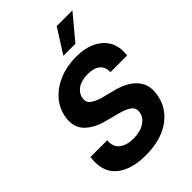

<svg xmlns="http://www.w3.org/2000/svg" viewBox="-275 -1077 1205 1205"><g transform="rotate(-45 327.5 -474.5)"><path d="M497.5 -516Q499.3 -560.4 471.6 -584.5Q443.9 -608.7 388.8 -608.7Q332.4 -608.7 298.7 -585.8Q264.9 -562.9 258.9 -527.3Q251.1 -488.6 282.5 -468.2Q313.9 -447.8 359 -437.1L421.5 -421.5Q482.2 -407.3 527 -380.3Q571.7 -353.3 593 -310.9Q614.3 -268.5 604 -207.7Q587.4 -108 503.4 -48.8Q419.4 10.3 285.9 10.3Q154.1 10.3 84.9 -50.2Q15.6 -110.8 32.3 -228.3H181.1Q175.4 -173.7 210.4 -146.1Q245.4 -118.6 305.4 -118.6Q364.7 -118.6 403.6 -143.5Q442.5 -168.3 448.9 -208.1Q455.3 -244.7 426.3 -264.9Q397.4 -285.2 340.2 -299L264.2 -318.9Q176.5 -341.3 131.2 -389Q85.9 -436.8 98.7 -517Q110.1 -583.5 153.9 -632.8Q197.8 -682.2 264.7 -709.7Q331.7 -737.2 411.2 -737.2Q492.2 -737.2 547.9 -709.3Q603.7 -681.5 629.3 -631.7Q654.8 -582 644.9 -516ZM361.2 -797.6 463.4 -959.2H603L468 -797.6Z"/></g></svg>

Font: Inter UI
Style: Bold Italic
Weight: 700
Italic angle: 9.39999°
Designer: Rasmus Andersson
Foundry: rsms
Version: 3.2;8d6f07862